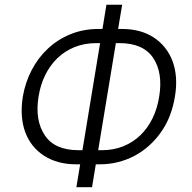

<svg xmlns="http://www.w3.org/2000/svg" viewBox="-20 -760 810 810"><path d="M76.3 -352.3Q86.6 -412.6 113.8 -464.7Q141 -516.7 182.4 -555.2Q223.7 -593.8 277.7 -615.8Q331.7 -637.8 395.6 -637.8H412.3L429 -740.1H495.4L478.3 -637.8H494.7Q573.5 -637.8 628.6 -601.9Q656.2 -583.8 676.3 -558.4Q696.4 -533 708.1 -501.4Q719.8 -469.8 722.5 -432.4Q725.1 -394.9 718 -352.6Q710.9 -309.7 696.6 -272.4Q682.2 -235.1 659.4 -202.8Q637.1 -170.8 608.7 -145.4Q580.3 -120 547.4 -102.6Q514.6 -85.2 477.6 -76Q440.7 -66.8 400.9 -66.8H384.2L368.3 29.8H302.2L318.2 -66.8H301.1Q222.7 -66.8 166.5 -102.6Q110.1 -138.8 86.5 -202.6Q62.9 -266.3 76.3 -352.3ZM169 -189.3Q210.6 -126.4 311.1 -126.4H327.8L402.3 -578.1H386Q336.3 -578.1 294.9 -561.4Q253.6 -544.7 222.3 -514.7Q191.1 -484.7 170.6 -443Q150.2 -401.3 142.4 -350.9Q126.8 -252.1 169 -189.3ZM410.2 -126.4Q459.5 -126.4 500.5 -143.1Q541.5 -159.8 572.4 -189.6Q603.3 -219.5 623.6 -261Q643.8 -302.6 651.6 -352.6Q668 -452.8 626.4 -515.3Q584.5 -578.1 484 -578.1H468.8L394.2 -126.4Z"/></svg>

Font: Inter P Light
Style: Italic
Weight: 300
Italic angle: 9.39999°
Designer: Rasmus Andersson
Foundry: rsms
Version: Version 3.018;git-588b23468